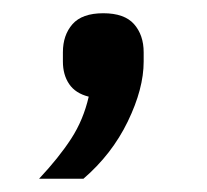

<svg xmlns="http://www.w3.org/2000/svg" viewBox="-20 -137 312 290"><path d="M136 -117Q168 -117 182.5 -100.5Q197 -84 197 -58V-44Q197 -3 173 46.5Q149 96 106 133H39Q69 101 87.5 72.5Q106 44 114 9Q94 4 84.5 -10Q75 -24 75 -44V-58Q75 -84 89.5 -100.5Q104 -117 136 -117Z"/></svg>

Font: IBM Plex Sans Thai Looped
Style: Regular
Weight: 400
Designer: Mike Abbink, Paul van der Laan, Pieter van Rosmalen, Ben Mitchell, Mark Frömberg
Foundry: Bold Monday
Version: Version 1.1